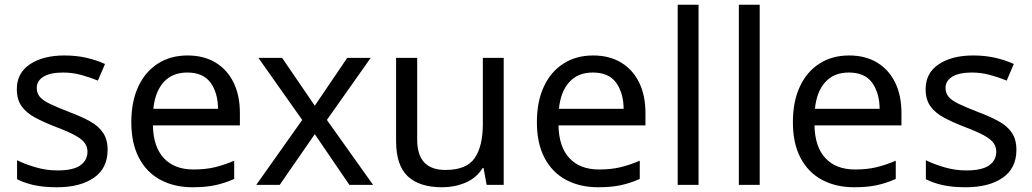

<svg xmlns="http://www.w3.org/2000/svg" viewBox="-20 -780 4353 810"><path d="M434 -148Q434 -70 376 -30Q318 10 220 10Q164 10 123.5 1Q83 -8 52 -24V-104Q84 -88 129.5 -74.5Q175 -61 222 -61Q289 -61 319 -82.5Q349 -104 349 -140Q349 -160 338 -176Q327 -192 298.5 -208Q270 -224 217 -244Q165 -264 128 -284Q91 -304 71 -332Q51 -360 51 -404Q51 -472 106.5 -509Q162 -546 252 -546Q301 -546 343.5 -536.5Q386 -527 423 -510L393 -440Q359 -454 322 -464Q285 -474 246 -474Q192 -474 163.5 -456.5Q135 -439 135 -409Q135 -387 148 -371.5Q161 -356 191.5 -341.5Q222 -327 273 -307Q324 -288 360 -268Q396 -248 415 -219.5Q434 -191 434 -148Z M771 -546Q840 -546 889.5 -516Q939 -486 965.5 -431.5Q992 -377 992 -304V-251H625Q627 -160 671.5 -112.5Q716 -65 796 -65Q847 -65 886.5 -74.5Q926 -84 968 -102V-25Q927 -7 887 1.5Q847 10 792 10Q716 10 657.5 -21Q599 -52 566.5 -113.5Q534 -175 534 -264Q534 -352 563.5 -415Q593 -478 646.5 -512Q700 -546 771 -546ZM770 -474Q707 -474 670.5 -433.5Q634 -393 627 -321H900Q899 -389 868 -431.5Q837 -474 770 -474Z M1255 -274 1070 -536H1170L1308 -334L1445 -536H1544L1359 -274L1554 0H1454L1308 -214L1160 0H1061Z M2105 -536V0H2033L2020 -71H2016Q1990 -29 1944 -9.5Q1898 10 1846 10Q1749 10 1700 -36.5Q1651 -83 1651 -185V-536H1740V-191Q1740 -63 1859 -63Q1948 -63 1982.5 -113Q2017 -163 2017 -257V-536Z M2482 -546Q2551 -546 2600.5 -516Q2650 -486 2676.5 -431.5Q2703 -377 2703 -304V-251H2336Q2338 -160 2382.5 -112.5Q2427 -65 2507 -65Q2558 -65 2597.5 -74.5Q2637 -84 2679 -102V-25Q2638 -7 2598 1.5Q2558 10 2503 10Q2427 10 2368.5 -21Q2310 -52 2277.5 -113.5Q2245 -175 2245 -264Q2245 -352 2274.5 -415Q2304 -478 2357.5 -512Q2411 -546 2482 -546ZM2481 -474Q2418 -474 2381.5 -433.5Q2345 -393 2338 -321H2611Q2610 -389 2579 -431.5Q2548 -474 2481 -474Z M2927 0H2839V-760H2927Z M3185 0H3097V-760H3185Z M3562 -546Q3631 -546 3680.5 -516Q3730 -486 3756.5 -431.5Q3783 -377 3783 -304V-251H3416Q3418 -160 3462.5 -112.5Q3507 -65 3587 -65Q3638 -65 3677.5 -74.5Q3717 -84 3759 -102V-25Q3718 -7 3678 1.5Q3638 10 3583 10Q3507 10 3448.5 -21Q3390 -52 3357.5 -113.5Q3325 -175 3325 -264Q3325 -352 3354.5 -415Q3384 -478 3437.5 -512Q3491 -546 3562 -546ZM3561 -474Q3498 -474 3461.5 -433.5Q3425 -393 3418 -321H3691Q3690 -389 3659 -431.5Q3628 -474 3561 -474Z M4268 -148Q4268 -70 4210 -30Q4152 10 4054 10Q3998 10 3957.5 1Q3917 -8 3886 -24V-104Q3918 -88 3963.5 -74.5Q4009 -61 4056 -61Q4123 -61 4153 -82.5Q4183 -104 4183 -140Q4183 -160 4172 -176Q4161 -192 4132.5 -208Q4104 -224 4051 -244Q3999 -264 3962 -284Q3925 -304 3905 -332Q3885 -360 3885 -404Q3885 -472 3940.5 -509Q3996 -546 4086 -546Q4135 -546 4177.5 -536.5Q4220 -527 4257 -510L4227 -440Q4193 -454 4156 -464Q4119 -474 4080 -474Q4026 -474 3997.5 -456.5Q3969 -439 3969 -409Q3969 -387 3982 -371.5Q3995 -356 4025.5 -341.5Q4056 -327 4107 -307Q4158 -288 4194 -268Q4230 -248 4249 -219.5Q4268 -191 4268 -148Z"/></svg>

Font: Noto Sans Ugaritic
Style: Regular
Weight: 400
Designer: Monotype Design Team
Foundry: Monotype Imaging Inc.
Version: Version 2.001; ttfautohint (v1.8.4.7-5d5b)